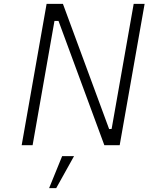

<svg xmlns="http://www.w3.org/2000/svg" viewBox="-20 -757 774 1001"><path d="M93 0 223 -737H308L549 -84L562 -85L677 -737H734L604 0H524L285 -648H264L150 0ZM236 224 304 57H366L273 224Z"/></svg>

Font: Tomorrow Light
Style: Italic
Weight: 300
Italic angle: -10°
Designer: Tony de Marco, Monica Rizzolli
Foundry: Just in Type
Version: Version 2.002